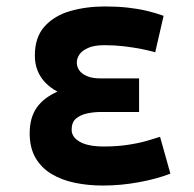

<svg xmlns="http://www.w3.org/2000/svg" viewBox="-20 -560 600 595"><path d="M299 15Q253 15 212 6.5Q171 -2 139.5 -21Q108 -40 90 -71Q72 -102 72 -147Q72 -195 93.5 -226Q115 -257 158 -276Q136 -288 120.5 -304Q105 -320 96.5 -341Q88 -362 88 -388Q88 -445 118.5 -478.5Q149 -512 198.5 -526Q248 -540 305 -540Q343 -540 375 -536.5Q407 -533 434.5 -526.5Q462 -520 487 -511L461 -398Q444 -403 419 -408Q394 -413 364.5 -416.5Q335 -420 304 -420Q272 -420 253 -411.5Q234 -403 226 -391Q218 -379 218 -366Q218 -354 225 -343Q232 -332 248.5 -324.5Q265 -317 292 -317H411V-213H293Q271 -213 250 -208.5Q229 -204 215.5 -192.5Q202 -181 202 -158Q202 -135 227.5 -120.5Q253 -106 302 -106Q341 -106 375 -111Q409 -116 435 -123.5Q461 -131 476 -136L508 -22Q468 -6 411.5 4.5Q355 15 299 15Z"/></svg>

Font: Ubuntu Sans Mono
Style: Regular
Weight: 400
Monospace: yes
Designer: Dalton Maag Ltd
Foundry: Dalton Maag Ltd
Version: Version 1.006